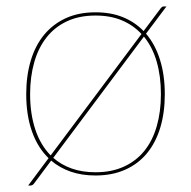

<svg xmlns="http://www.w3.org/2000/svg" viewBox="-20 -536 589 593"><path d="M144.5 -48.5Q169 -27 201.5 -15.5Q234 -4 275 -4Q325 -4 363 -21.5Q401 -39 426.2 -70.5Q451.5 -102 464.2 -146.5Q477 -191 477 -245Q477 -300.5 464 -345.5Q451 -390.5 424.5 -423ZM417 -431Q391.5 -458.5 356.2 -473.2Q321 -488 275 -488Q224.5 -488 186.8 -470.2Q149 -452.5 123.8 -420.5Q98.5 -388.5 85.8 -343.8Q73 -299 73 -245Q73 -184.5 89 -136.2Q105 -88 136.5 -56ZM431 -432Q459.5 -398.5 474.2 -351.2Q489 -304 489 -245Q489 -188 475 -141.8Q461 -95.5 433.8 -62.5Q406.5 -29.5 366.5 -11.8Q326.5 6 275 6Q232.5 6 198.5 -5.8Q164.5 -17.5 138 -40L85 31Q80.5 37 74 37H67L130 -47.5Q96 -80.5 78.5 -130.8Q61 -181 61 -245Q61 -302 75 -348.8Q89 -395.5 116.2 -428.5Q143.5 -461.5 183.2 -479.8Q223 -498 275 -498Q322.5 -498 359.5 -483Q396.5 -468 423.5 -440L476 -510Q478.5 -513 480.2 -514.5Q482 -516 486 -516H494Z"/></svg>

Font: Lato 2
Style: Regular
Weight: 100
Designer: Lukasz Dziedzic with Adam Twardoch and Botio Nikoltchev
Foundry: tyPoland Lukasz Dziedzic
Version: Version 2.015; 2015-08-06; http://www.latofonts.com/